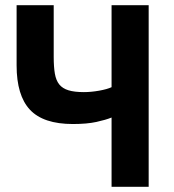

<svg xmlns="http://www.w3.org/2000/svg" viewBox="-20 -720 670 740"><path d="M410 -267Q388 -258 351.5 -250Q315 -242 261 -242Q147 -242 95.5 -297Q44 -352 44 -468V-700H187V-501Q187 -462 191.5 -436Q196 -410 208.5 -394.5Q221 -379 244 -372Q267 -365 303 -365Q331 -365 362 -370.5Q393 -376 410 -384V-700H553V0H410Z"/></svg>

Font: Golos UI
Style: Bold
Weight: 700
Designer: A.Korolkova, Vitaly Kuzmin
Foundry: ParaType Ltd
Version: Version 2.000